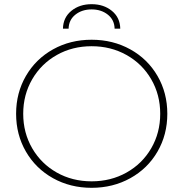

<svg xmlns="http://www.w3.org/2000/svg" viewBox="-20 -894 877 918"><path d="M57 -350Q57 -450 104 -531Q151 -612 233.5 -658Q316 -704 418 -704Q520 -704 603 -658Q686 -612 733 -531Q780 -450 780 -350Q780 -250 733 -169Q686 -88 603 -42Q520 4 418 4Q316 4 233.5 -42Q151 -88 104 -169Q57 -250 57 -350ZM746 -350Q746 -441 703 -515Q660 -589 585 -631Q510 -673 418 -673Q326 -673 251.5 -631Q177 -589 134 -515Q91 -441 91 -350Q91 -259 134 -185Q177 -111 251.5 -69Q326 -27 418 -27Q510 -27 585 -69Q660 -111 703 -185Q746 -259 746 -350ZM418 -874Q476 -874 515 -842Q554 -810 555 -757H528Q527 -799 495.5 -824Q464 -849 418 -849Q372 -849 340.5 -824Q309 -799 308 -757H281Q282 -810 321 -842Q360 -874 418 -874Z"/></svg>

Font: Montserrat Alternates ExLight
Style: Regular
Weight: 275
Designer: Julieta Ulanovsky
Foundry: Julieta Ulanovsky
Version: Version 7.200